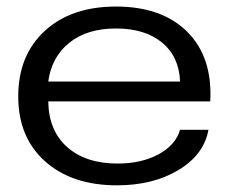

<svg xmlns="http://www.w3.org/2000/svg" viewBox="-20 -553 690 581"><path d="M334 7.8Q197.8 7.8 116.5 -64.7Q35.2 -137.2 35.2 -261.2Q35.2 -385.7 115.5 -459.5Q195.8 -533.2 331.1 -533.2Q470.2 -533.2 546.9 -456.5Q623.5 -379.9 616.2 -246.1H126Q127.4 -157.2 183.6 -107.7Q239.7 -58.1 335.9 -58.1Q407.7 -58.1 459.5 -85.9Q511.2 -113.8 524.9 -160.2H610.8Q597.2 -85 520.3 -38.6Q443.4 7.8 334 7.8ZM126 -306.2H524.9Q522 -381.8 470.2 -424.3Q418.5 -466.8 331.1 -466.8Q243.7 -466.8 189.9 -423.8Q136.2 -380.9 126 -306.2Z"/></svg>

Font: Lumene Sans Expanded
Style: Regular
Weight: 400
Width: 7
Designer: Deni Anggara
Version: Version 1.003;Glyphs 3.1.2 (3151)